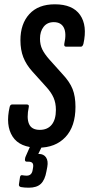

<svg xmlns="http://www.w3.org/2000/svg" viewBox="-20 -681 415 893"><path d="M158 6Q72 6 38.5 -46Q5 -98 25 -184Q28 -195 36 -195H105Q116 -195 114 -184Q103 -132 115 -104.5Q127 -77 165 -77Q201 -77 220.5 -101Q240 -125 240 -170Q240 -202 229 -227Q218 -252 194 -278L130 -349Q102 -380 88.5 -414.5Q75 -449 75 -494Q75 -570 116.5 -615.5Q158 -661 235 -661Q318 -661 352.5 -611.5Q387 -562 368 -477Q364 -464 357 -464H287Q277 -464 279 -477Q290 -526 277 -552Q264 -578 230 -578Q200 -578 183 -556.5Q166 -535 166 -501Q166 -473 176.5 -451.5Q187 -430 209 -405L270 -337Q304 -301 317.5 -267Q331 -233 331 -184Q331 -93 284.5 -43.5Q238 6 158 6ZM114 192Q93 192 77 189Q67 186 68 177L73 143Q75 132 84 134Q89 135 94.5 135.5Q100 136 104 136Q128 136 132 109L134 97Q136 84 131 77.5Q126 71 112 71H105Q95 71 96 60Q97 50 101 43L131 -25Q136 -36 144 -36H180Q193 -36 187 -24L158 35H161Q183 35 194 51Q205 67 200 95L196 116Q189 156 170 174Q151 192 114 192Z"/></svg>

Font: Sofia Sans Extra Condensed SemiBold
Style: Italic
Weight: 600
Italic angle: -9°
Designer: Botio Nikoltchev, Ani Petrova
Foundry: lettersoup
Version: Version 4.101